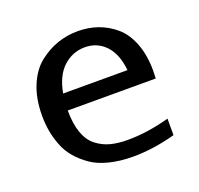

<svg xmlns="http://www.w3.org/2000/svg" viewBox="-102 -654 805 777"><g transform="rotate(-20 300.0 -265.0)"><path d="M166 -325H443Q436 -396 400.5 -433.5Q365 -471 312 -471Q259 -471 219 -434.5Q179 -398 166 -325ZM346 12Q290 12 244 0.5Q198 -11 167 -32.5Q136 -54 113.5 -80.5Q91 -107 78.5 -139.5Q66 -172 60.5 -203.5Q55 -235 55 -269Q55 -343 78 -398Q101 -453 139 -483Q177 -513 219 -527.5Q261 -542 307 -542Q353 -542 393 -528Q433 -514 467 -485Q501 -456 520.5 -405Q540 -354 540 -288Q540 -271 539 -254H160Q160 -197 174 -157.5Q188 -118 215 -97Q242 -76 274 -67.5Q306 -59 349 -59Q433 -59 528 -85V-14Q433 12 346 12Z"/></g></svg>

Font: Edlo
Style: Regular
Weight: 400
Monospace: yes
Version: Version 0.01